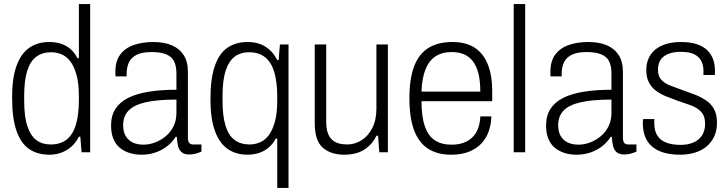

<svg xmlns="http://www.w3.org/2000/svg" viewBox="-20 -743 3555 937"><path d="M221 12Q163 12 122.5 -15.5Q82 -43 60.5 -104.5Q39 -166 39 -267Q39 -362 60.5 -421.5Q82 -481 122.5 -509.5Q163 -538 220 -538Q251 -538 276.5 -530Q302 -522 322.5 -505Q343 -488 358 -459H365V-723H420V0H378L372 -76H365Q344 -34 306 -11Q268 12 221 12ZM227 -38Q276 -38 306.5 -63Q337 -88 351 -136.5Q365 -185 365 -255V-272Q365 -337 353 -379Q341 -421 322 -445Q303 -469 279 -478.5Q255 -488 230 -488Q187 -488 157.5 -466.5Q128 -445 113 -398Q98 -351 98 -275V-251Q98 -173 114 -126Q130 -79 158.5 -58.5Q187 -38 227 -38Z M671 12Q639 12 612 3.5Q585 -5 564.5 -22Q544 -39 533 -66Q522 -93 522 -130Q522 -179 543.5 -212Q565 -245 606 -265.5Q647 -286 706.5 -295.5Q766 -305 841 -305V-385Q841 -419 830.5 -442Q820 -465 793 -477Q766 -489 719 -489Q672 -489 645 -474.5Q618 -460 608 -436Q598 -412 598 -383V-370H544Q543 -375 543 -380Q543 -385 543 -392Q543 -445 567 -477Q591 -509 633 -523.5Q675 -538 728 -538Q781 -538 818.5 -522Q856 -506 876.5 -474Q897 -442 897 -392V-72Q897 -53 903.5 -45.5Q910 -38 922 -38H963V-3Q949 3 934 7Q919 11 904 11Q879 11 866 -0.5Q853 -12 848.5 -32Q844 -52 843 -75H837Q820 -48 794.5 -28.5Q769 -9 737.5 1.5Q706 12 671 12ZM680 -37Q708 -37 736 -47.5Q764 -58 788 -77.5Q812 -97 826.5 -126Q841 -155 841 -192V-257Q748 -257 691 -244Q634 -231 607.5 -203.5Q581 -176 581 -132Q581 -99 594 -78Q607 -57 629 -47Q651 -37 680 -37Z M1333 174V-67H1326Q1311 -39 1289.5 -21.5Q1268 -4 1242 4Q1216 12 1188 12Q1131 12 1090.5 -16.5Q1050 -45 1028.5 -105Q1007 -165 1007 -259Q1007 -360 1028.5 -421.5Q1050 -483 1090.5 -510.5Q1131 -538 1189 -538Q1239 -538 1275.5 -515Q1312 -492 1333 -450H1340L1346 -526H1388V174ZM1198 -38Q1223 -38 1247 -47.5Q1271 -57 1290 -81Q1309 -105 1321 -147Q1333 -189 1333 -254V-271Q1333 -341 1319 -389.5Q1305 -438 1274.5 -463Q1244 -488 1195 -488Q1155 -488 1126.5 -467.5Q1098 -447 1082 -400Q1066 -353 1066 -275V-251Q1066 -176 1081 -128.5Q1096 -81 1125.5 -59.5Q1155 -38 1198 -38Z M1660 12Q1595 12 1555.5 -22Q1516 -56 1516 -143V-526H1572V-148Q1572 -117 1579 -96Q1586 -75 1599.5 -62Q1613 -49 1632 -43.5Q1651 -38 1675 -38Q1711 -38 1743.5 -58Q1776 -78 1796.5 -117.5Q1817 -157 1817 -214V-526H1873V0H1831L1825 -81H1818Q1799 -45 1774 -24.5Q1749 -4 1720.5 4Q1692 12 1660 12Z M2182 12Q2115 12 2069.5 -17Q2024 -46 2001 -107Q1978 -168 1978 -263Q1978 -360 2001.5 -420.5Q2025 -481 2071.5 -509.5Q2118 -538 2188 -538Q2252 -538 2294.5 -511.5Q2337 -485 2359.5 -431.5Q2382 -378 2382 -298V-249H2037Q2037 -174 2053.5 -126.5Q2070 -79 2102.5 -58Q2135 -37 2183 -37Q2219 -37 2244.5 -47Q2270 -57 2287.5 -75Q2305 -93 2314 -119Q2323 -145 2324 -175H2378Q2377 -136 2365 -102Q2353 -68 2329 -42.5Q2305 -17 2268.5 -2.5Q2232 12 2182 12ZM2037 -296H2324Q2324 -349 2314.5 -385.5Q2305 -422 2287 -445Q2269 -468 2243 -478.5Q2217 -489 2185 -489Q2136 -489 2104 -467Q2072 -445 2055.5 -402Q2039 -359 2037 -296Z M2487 0V-723H2543V0Z M2794 12Q2762 12 2735 3.5Q2708 -5 2687.5 -22Q2667 -39 2656 -66Q2645 -93 2645 -130Q2645 -179 2666.5 -212Q2688 -245 2729 -265.5Q2770 -286 2829.5 -295.5Q2889 -305 2964 -305V-385Q2964 -419 2953.5 -442Q2943 -465 2916 -477Q2889 -489 2842 -489Q2795 -489 2768 -474.5Q2741 -460 2731 -436Q2721 -412 2721 -383V-370H2667Q2666 -375 2666 -380Q2666 -385 2666 -392Q2666 -445 2690 -477Q2714 -509 2756 -523.5Q2798 -538 2851 -538Q2904 -538 2941.5 -522Q2979 -506 2999.5 -474Q3020 -442 3020 -392V-72Q3020 -53 3026.5 -45.5Q3033 -38 3045 -38H3086V-3Q3072 3 3057 7Q3042 11 3027 11Q3002 11 2989 -0.5Q2976 -12 2971.5 -32Q2967 -52 2966 -75H2960Q2943 -48 2917.5 -28.5Q2892 -9 2860.5 1.5Q2829 12 2794 12ZM2803 -37Q2831 -37 2859 -47.5Q2887 -58 2911 -77.5Q2935 -97 2949.5 -126Q2964 -155 2964 -192V-257Q2871 -257 2814 -244Q2757 -231 2730.5 -203.5Q2704 -176 2704 -132Q2704 -99 2717 -78Q2730 -57 2752 -47Q2774 -37 2803 -37Z M3299 12Q3252 12 3218 1.5Q3184 -9 3161.5 -28.5Q3139 -48 3128 -77Q3117 -106 3117 -143Q3117 -147 3117.5 -152.5Q3118 -158 3119 -162H3174Q3173 -156 3173 -151.5Q3173 -147 3173 -143Q3173 -104 3188.5 -80.5Q3204 -57 3233 -46.5Q3262 -36 3301 -36Q3338 -36 3365 -48Q3392 -60 3406.5 -83Q3421 -106 3421 -139Q3421 -177 3401.5 -197.5Q3382 -218 3350.5 -229.5Q3319 -241 3285 -252Q3257 -262 3230 -273Q3203 -284 3181.5 -300Q3160 -316 3147 -340.5Q3134 -365 3134 -402Q3134 -433 3145.5 -458.5Q3157 -484 3178.5 -501.5Q3200 -519 3231.5 -528.5Q3263 -538 3304 -538Q3350 -538 3382 -527Q3414 -516 3433 -496.5Q3452 -477 3460.5 -452.5Q3469 -428 3469 -400Q3469 -395 3469 -389Q3469 -383 3468 -377H3413V-398Q3413 -422 3403.5 -443Q3394 -464 3370.5 -477Q3347 -490 3302 -490Q3273 -490 3252 -483.5Q3231 -477 3217.5 -466Q3204 -455 3197.5 -439Q3191 -423 3191 -403Q3191 -371 3207.5 -353.5Q3224 -336 3251 -325.5Q3278 -315 3309 -304Q3338 -294 3368 -282.5Q3398 -271 3423.5 -254.5Q3449 -238 3464 -212Q3479 -186 3479 -144Q3479 -106 3465.5 -77Q3452 -48 3428 -28Q3404 -8 3371 2Q3338 12 3299 12Z"/></svg>

Font: Archivo SemiCondensed ExtraLight
Style: Regular
Weight: 250
Width: 4
Designer: Hector Gatti
Foundry: Omnibus-Type
Version: Version 2.001